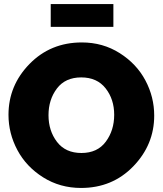

<svg xmlns="http://www.w3.org/2000/svg" viewBox="-20 -924 805 950"><path d="M231 -791V-904H541V-791ZM22 -356Q22 -501 126 -607.5Q230 -714 385 -714Q489 -714 572.5 -661Q656 -608 699.5 -526Q743 -444 743 -352Q743 -208 639.5 -101Q536 6 381 6Q277 6 193.5 -46.5Q110 -99 66 -181.5Q22 -264 22 -356ZM382 -541Q303 -541 261.5 -486Q220 -431 220 -354Q220 -277 262 -222Q304 -167 383 -167Q462 -167 503.5 -223Q545 -279 545 -356Q545 -433 502.5 -487Q460 -541 382 -541Z"/></svg>

Font: Raleway-v4020 Black
Style: Regular
Weight: 900
Designer: Matt McInerney, Pablo Impallari, Rodrigo Fuenzalida
Foundry: Matt McInerney, Pablo Impallari, Rodrigo Fuenzalida
Version: Version 4.020;PS 004.020;hotconv 1.0.88;makeotf.lib2.5.64775